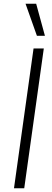

<svg xmlns="http://www.w3.org/2000/svg" viewBox="-20 -1010 281 1030"><path d="M110 0H55L160 -750H215ZM178 -818 117 -990H174L221 -818Z"/></svg>

Font: Mohave Light Light
Style: Italic
Weight: 300
Italic angle: -8°
Version: Version 2.003